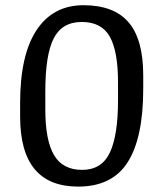

<svg xmlns="http://www.w3.org/2000/svg" viewBox="-20 -691 614 722"><path d="M423.8 -381.8Q423.8 -498 392.8 -553.2Q361.8 -608.4 287.6 -608.4Q213.4 -608.4 181.9 -546.6Q150.4 -484.9 150.4 -347.7V-279.3Q150.4 -163.6 183.1 -107.9Q215.8 -52.2 289.1 -52.2Q362.3 -52.2 393.1 -117.2Q423.8 -182.1 423.8 -313.5ZM273.9 10.7Q55.7 10.7 55.7 -252.4V-303.7Q55.7 -484.9 117.7 -578.1Q179.7 -671.4 293.9 -671.4Q408.2 -671.4 463.4 -607.2Q518.6 -543 518.6 -407.7V-356.9Q518.6 -172.9 460.2 -81.1Q401.9 10.7 273.9 10.7Z"/></svg>

Font: NoticiaText-Regular
Style: Regular
Weight: 400
Designer: JM Sole
Foundry: JM Sole
Version: Version 1.003